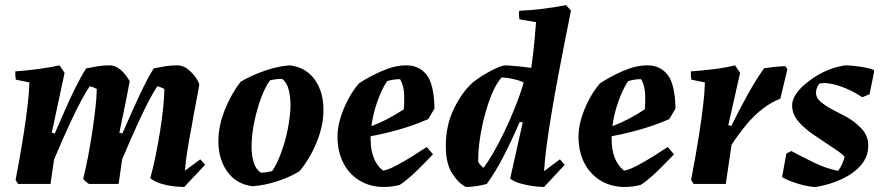

<svg xmlns="http://www.w3.org/2000/svg" viewBox="-20 -732 3510 764"><path d="M713 12Q694 12 669 9Q644 6 619.5 -1.5Q595 -9 578 -23Q589 -62 599 -111Q609 -160 617 -210.5Q625 -261 629.5 -305Q634 -349 634 -378Q622 -385 606 -389Q592 -368 574 -334Q556 -300 537 -259Q518 -218 499.5 -176Q481 -134 466 -98L452 0H334Q319 -9 311 -21Q321 -60 330.5 -109.5Q340 -159 347.5 -209.5Q355 -260 360 -304.5Q365 -349 365 -378Q353 -385 337 -389Q323 -368 304.5 -334Q286 -300 266.5 -258.5Q247 -217 228.5 -175Q210 -133 195 -97L181 0H52L42 -16Q49 -52 58 -102.5Q67 -153 75.5 -208Q84 -263 90 -314Q96 -365 97 -404L43 -415Q40 -431 41 -448Q84 -451 130 -457Q176 -463 217 -472L237 -442L186 -204L198 -201Q217 -244 238 -292.5Q259 -341 281 -385Q303 -429 323 -460Q348 -465 370 -468.5Q392 -472 416 -472Q435 -472 451 -461Q467 -450 478.5 -435Q490 -420 496 -409Q488 -364 477 -310.5Q466 -257 455 -204L467 -201Q486 -244 507.5 -292.5Q529 -341 550.5 -385Q572 -429 592 -460Q617 -465 639 -468.5Q661 -472 685 -472Q707 -472 725 -458.5Q743 -445 756 -427.5Q769 -410 773 -396Q767 -359 758.5 -316Q750 -273 743 -231Q734 -184 726.5 -138.5Q719 -93 716 -53L777 -98L796 -76Z M985 9Q920 1 884.5 -49Q849 -99 849 -170Q849 -230 874 -293.5Q899 -357 938 -407Q982 -433 1035 -451Q1088 -469 1133 -472Q1198 -464 1233 -414.5Q1268 -365 1267 -292Q1267 -232 1240 -166Q1213 -100 1172 -51Q1134 -27 1082.5 -10.5Q1031 6 985 9ZM1018 -45Q1029 -45 1041.5 -47Q1054 -49 1063 -51Q1082 -79 1098.5 -123.5Q1115 -168 1125 -218Q1135 -268 1136 -311Q1136 -348 1128.5 -376Q1121 -404 1103 -418Q1075 -418 1054 -412Q1034 -384 1017.5 -338.5Q1001 -293 991 -242.5Q981 -192 981 -149Q981 -113 989.5 -85.5Q998 -58 1018 -45Z M1508 12Q1454 12 1412.5 -12.5Q1371 -37 1347.5 -81Q1324 -125 1323 -184Q1322 -219 1333.5 -258.5Q1345 -298 1364.5 -335Q1384 -372 1408 -400Q1450 -428 1501 -450Q1552 -472 1597 -472Q1648 -472 1677.5 -434.5Q1707 -397 1709 -300L1684 -258Q1626 -233 1568 -216.5Q1510 -200 1455 -190Q1454 -182 1455 -173Q1455 -136 1467 -104.5Q1479 -73 1504 -53Q1524 -56 1555.5 -72.5Q1587 -89 1620.5 -110Q1654 -131 1678 -147L1703 -118Q1688 -103 1665 -79Q1642 -55 1617 -32.5Q1592 -10 1570 4Q1537 12 1508 12ZM1520 -409Q1498 -375 1481 -326.5Q1464 -278 1458 -230Q1490 -242 1521.5 -258.5Q1553 -275 1587 -297Q1590 -344 1587 -370Q1584 -396 1572 -417Q1559 -417 1545.5 -415Q1532 -413 1520 -409Z M1834 12Q1805 -2 1779.5 -41.5Q1754 -81 1754 -150Q1754 -234 1786 -299Q1818 -364 1858 -401Q1877 -417 1903 -433Q1929 -449 1954 -460.5Q1979 -472 1995 -472Q2044 -469 2094 -462Q2102 -518 2106.5 -566Q2111 -614 2113 -644L2047 -655Q2044 -671 2046 -689Q2089 -691 2140 -697Q2191 -703 2232 -712L2252 -690Q2240 -630 2226 -559.5Q2212 -489 2198.5 -416Q2185 -343 2173.5 -274Q2162 -205 2154.5 -147.5Q2147 -90 2145 -51L2208 -98L2227 -76L2145 12Q2126 12 2100.5 8.5Q2075 5 2050.5 -2Q2026 -9 2010 -21L2060 -245L2048 -247Q2020 -181 1986 -114.5Q1952 -48 1917 0Q1898 5 1876.5 8.5Q1855 12 1834 12ZM1904 -64Q1920 -85 1942 -122.5Q1964 -160 1986.5 -207Q2009 -254 2029.5 -305Q2050 -356 2064 -404Q2044 -413 2021 -418Q1998 -423 1976 -424Q1955 -400 1938.5 -361Q1922 -322 1909.5 -275.5Q1897 -229 1890 -182.5Q1883 -136 1883 -97V-88Q1891 -74 1904 -64Z M2467 12Q2413 12 2371.5 -12.5Q2330 -37 2306.5 -81Q2283 -125 2282 -184Q2281 -219 2292.5 -258.5Q2304 -298 2323.5 -335Q2343 -372 2367 -400Q2409 -428 2460 -450Q2511 -472 2556 -472Q2607 -472 2636.5 -434.5Q2666 -397 2668 -300L2643 -258Q2585 -233 2527 -216.5Q2469 -200 2414 -190Q2413 -182 2414 -173Q2414 -136 2426 -104.5Q2438 -73 2463 -53Q2483 -56 2514.5 -72.5Q2546 -89 2579.5 -110Q2613 -131 2637 -147L2662 -118Q2647 -103 2624 -79Q2601 -55 2576 -32.5Q2551 -10 2529 4Q2496 12 2467 12ZM2479 -409Q2457 -375 2440 -326.5Q2423 -278 2417 -230Q2449 -242 2480.5 -258.5Q2512 -275 2546 -297Q2549 -344 2546 -370Q2543 -396 2531 -417Q2518 -417 2504.5 -415Q2491 -413 2479 -409Z M2740 0 2730 -16Q2737 -52 2746 -102.5Q2755 -153 2763.5 -208Q2772 -263 2778 -314Q2784 -365 2785 -404L2731 -415Q2728 -431 2729 -448Q2772 -451 2818 -456.5Q2864 -462 2905 -472L2925 -442L2878 -234L2890 -231Q2922 -296 2954.5 -354.5Q2987 -413 3020 -460Q3044 -464 3063.5 -466Q3083 -468 3105 -469L3113 -456L3085 -339Q3068 -333 3050.5 -323Q3033 -313 3016 -300Q2984 -276 2953 -239.5Q2922 -203 2891 -156L2868 0Z M3226 12Q3208 12 3183.5 6.5Q3159 1 3134 -8Q3109 -17 3092 -27L3109 -121L3129 -131Q3170 -109 3218 -85.5Q3266 -62 3315 -52Q3324 -64 3331 -79.5Q3338 -95 3341 -108Q3331 -119 3317 -129Q3303 -139 3289 -148Q3256 -170 3219.5 -194.5Q3183 -219 3157.5 -248Q3132 -277 3132 -313Q3132 -333 3145 -354Q3158 -375 3181 -395Q3254 -458 3342 -472Q3358 -472 3380.5 -469.5Q3403 -467 3424 -463Q3445 -459 3458 -453V-445L3440 -357L3411 -345Q3380 -366 3346.5 -380Q3313 -394 3285 -399Q3258 -404 3240 -399Q3227 -382 3227 -362Q3227 -343 3245.5 -327Q3264 -311 3291.5 -296.5Q3319 -282 3346 -268Q3380 -250 3407.5 -221Q3435 -192 3435 -153Q3435 -109 3406.5 -75.5Q3378 -42 3330 -19.5Q3282 3 3226 12Z"/></svg>

Font: Labrada
Style: Bold Italic
Weight: 700
Italic angle: -7°
Designer: Mercedes Jáuregui
Foundry: Omnibus-Type Team
Version: Version 1.000; ttfautohint (v1.8.4.7-5d5b)